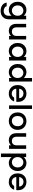

<svg xmlns="http://www.w3.org/2000/svg" viewBox="2547 -3327 1052 6186"><g transform="rotate(90 3073.0 -234.0)"><path d="M488 -471V-551H603V9Q603 85 571 144.5Q539 204 478.5 238Q418 272 334 272Q222 272 148 219.5Q74 167 64 77H177Q190 120 232.5 146.5Q275 173 334 173Q403 173 445.5 131Q488 89 488 9V-83Q459 -44 409.5 -17.5Q360 9 297 9Q225 9 165.5 -27.5Q106 -64 71.5 -129.5Q37 -195 37 -278Q37 -361 71.5 -425Q106 -489 165.5 -524.5Q225 -560 297 -560Q361 -560 410.5 -534.5Q460 -509 488 -471ZM321 -461Q277 -461 239 -439.5Q201 -418 177.5 -376.5Q154 -335 154 -278Q154 -221 177.5 -178Q201 -135 239.5 -112.5Q278 -90 321 -90Q365 -90 403 -112Q441 -134 464.5 -176.5Q488 -219 488 -276Q488 -333 464.5 -375Q441 -417 403 -439Q365 -461 321 -461Z M1252 -551V0H1138V-65Q1111 -31 1067.5 -11.5Q1024 8 975 8Q910 8 858.5 -19Q807 -46 777.5 -99Q748 -152 748 -227V-551H861V-244Q861 -170 898 -130.5Q935 -91 999 -91Q1063 -91 1100.5 -130.5Q1138 -170 1138 -244V-551Z M1624 -560Q1689 -560 1737.5 -534.5Q1786 -509 1815 -471V-551H1930V0H1815V-82Q1786 -43 1736 -17Q1686 9 1622 9Q1551 9 1492 -27.5Q1433 -64 1398.5 -129.5Q1364 -195 1364 -278Q1364 -361 1398.5 -425Q1433 -489 1492.5 -524.5Q1552 -560 1624 -560ZM1648 -461Q1604 -461 1566 -439.5Q1528 -418 1504.5 -376.5Q1481 -335 1481 -278Q1481 -221 1504.5 -178Q1528 -135 1566.5 -112.5Q1605 -90 1648 -90Q1692 -90 1730 -112Q1768 -134 1791.5 -176.5Q1815 -219 1815 -276Q1815 -333 1791.5 -375Q1768 -417 1730 -439Q1692 -461 1648 -461Z M2303 -560Q2357 -560 2409.5 -536.5Q2462 -513 2493 -474V-740H2608V0H2493V-83Q2465 -43 2415.5 -17Q2366 9 2302 9Q2230 9 2170.5 -27.5Q2111 -64 2076.5 -129.5Q2042 -195 2042 -278Q2042 -361 2076.5 -425Q2111 -489 2170.5 -524.5Q2230 -560 2303 -560ZM2326 -461Q2282 -461 2244 -439.5Q2206 -418 2182.5 -376.5Q2159 -335 2159 -278Q2159 -221 2182.5 -178Q2206 -135 2244.5 -112.5Q2283 -90 2326 -90Q2370 -90 2408 -112Q2446 -134 2469.5 -176.5Q2493 -219 2493 -276Q2493 -333 2469.5 -375Q2446 -417 2408 -439Q2370 -461 2326 -461Z M3259 -233H2838Q2843 -167 2887 -127Q2931 -87 2995 -87Q3087 -87 3125 -164H3248Q3223 -88 3157.5 -39.5Q3092 9 2995 9Q2916 9 2853.5 -26.5Q2791 -62 2755.5 -126.5Q2720 -191 2720 -276Q2720 -361 2754.5 -425.5Q2789 -490 2851.5 -525Q2914 -560 2995 -560Q3073 -560 3134 -526Q3195 -492 3229 -430.5Q3263 -369 3263 -289Q3263 -258 3259 -233ZM3144 -325Q3143 -388 3099 -426Q3055 -464 2990 -464Q2931 -464 2889 -426.5Q2847 -389 2839 -325Z M3489 -740V0H3375V-740Z M3602 -276Q3602 -360 3639 -425Q3676 -490 3740 -525Q3804 -560 3883 -560Q3962 -560 4026 -525Q4090 -490 4127 -425Q4164 -360 4164 -276Q4164 -192 4126 -127Q4088 -62 4022.5 -26.5Q3957 9 3878 9Q3800 9 3737 -26.5Q3674 -62 3638 -126.5Q3602 -191 3602 -276ZM4047 -276Q4047 -336 4024 -377.5Q4001 -419 3963 -440Q3925 -461 3881 -461Q3837 -461 3799.5 -440Q3762 -419 3740 -377.5Q3718 -336 3718 -276Q3718 -187 3763.5 -138.5Q3809 -90 3878 -90Q3922 -90 3960.5 -111Q3999 -132 4023 -174Q4047 -216 4047 -276Z M4776 -551V0H4662V-65Q4635 -31 4591.5 -11.5Q4548 8 4499 8Q4434 8 4382.5 -19Q4331 -46 4301.5 -99Q4272 -152 4272 -227V-551H4385V-244Q4385 -170 4422 -130.5Q4459 -91 4523 -91Q4587 -91 4624.5 -130.5Q4662 -170 4662 -244V-551Z M5040 -470Q5069 -508 5119 -534Q5169 -560 5232 -560Q5304 -560 5363.5 -524.5Q5423 -489 5457 -425Q5491 -361 5491 -278Q5491 -195 5457 -129.5Q5423 -64 5363.5 -27.5Q5304 9 5232 9Q5169 9 5120 -16.5Q5071 -42 5040 -80V262H4926V-551H5040ZM5207 -461Q5164 -461 5125.5 -439Q5087 -417 5063.5 -375Q5040 -333 5040 -276Q5040 -219 5063.5 -176.5Q5087 -134 5125.5 -112Q5164 -90 5207 -90Q5251 -90 5289.5 -112.5Q5328 -135 5351.5 -178Q5375 -221 5375 -278Q5375 -335 5351.5 -376.5Q5328 -418 5289.5 -439.5Q5251 -461 5207 -461Z M6105 -233H5684Q5689 -167 5733 -127Q5777 -87 5841 -87Q5933 -87 5971 -164H6094Q6069 -88 6003.5 -39.5Q5938 9 5841 9Q5762 9 5699.5 -26.5Q5637 -62 5601.5 -126.5Q5566 -191 5566 -276Q5566 -361 5600.5 -425.5Q5635 -490 5697.5 -525Q5760 -560 5841 -560Q5919 -560 5980 -526Q6041 -492 6075 -430.5Q6109 -369 6109 -289Q6109 -258 6105 -233ZM5990 -325Q5989 -388 5945 -426Q5901 -464 5836 -464Q5777 -464 5735 -426.5Q5693 -389 5685 -325Z"/></g></svg>

Font: Poppins-tnum Medium
Style: Regular
Weight: 500
Designer: Ninad Kale (Devanagari), Jonny Pinhorn (Latin)
Foundry: Indian Type Foundry
Version: Version 4.004